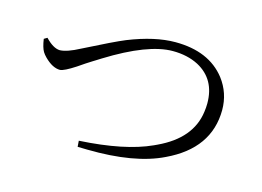

<svg xmlns="http://www.w3.org/2000/svg" viewBox="-80 -761 1160 850"><g transform="rotate(15 500.0 -336.5)"><path d="M61.5 -480.5 76.2 -489.3Q112.3 -451.2 142.6 -450.2Q175.8 -451.2 232.4 -481.4Q367.2 -549.8 415 -569.3Q535.2 -617.2 628.9 -617.2Q783.2 -617.2 859.4 -519.5Q906.2 -458 906.2 -379.9Q905.3 -203.1 718.8 -115.2Q590.8 -52.7 374 -56.6Q351.6 -56.6 330.1 -57.6L328.1 -85Q535.2 -96.7 654.3 -151.4Q662.1 -155.3 668.9 -158.2Q815.4 -226.6 832 -352.5Q835 -372.1 835 -391.6Q835 -502 746.1 -549.8Q695.3 -576.2 627.9 -576.2Q514.6 -576.2 332 -462.9Q324.2 -458 308.6 -448.2Q299.8 -442.4 295.9 -440.4Q270.5 -424.8 235.4 -400.4Q184.6 -367.2 166 -366.2Q131.8 -366.2 94.7 -403.3Q84 -414.1 78.1 -423.8Q67.4 -441.4 61.5 -480.5Z"/></g></svg>

Font: GenYoMin JP Regular
Style: Regular
Weight: 400
Version: Version 1.001;PS 1;hotconv 16.6.51;makeotf.lib2.5.65220 DEVE